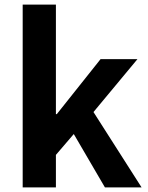

<svg xmlns="http://www.w3.org/2000/svg" viewBox="-20 -818 644 838"><path d="M79 0V-798H224V-320H228L419 -560H580L388 -329L598 0H438L302 -233L224 -142V0Z"/></svg>

Font: Noto Sans TC Thin
Style: Bold
Weight: 700
Version: Version 2.004-H2;hotconv 1.0.118;makeotfexe 2.5.65603